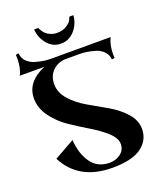

<svg xmlns="http://www.w3.org/2000/svg" viewBox="-164 -823 943 1124"><g transform="rotate(-20 307.5 -261.0)"><path d="M14 -494Q35 -536 35 -594L34 -617L52 -620Q54 -589 74.5 -568.5Q95 -548 125 -539.5Q155 -531 176.5 -528Q198 -525 219 -525H591Q570 -483 570 -425L571 -402L553 -399Q551 -430 530.5 -450.5Q510 -471 480 -479.5Q450 -488 428.5 -491Q407 -494 386 -494H296Q250 -492 218 -460.5Q186 -429 186 -378Q186 -325 226.5 -280Q267 -235 325 -202Q383 -169 441 -135.5Q499 -102 539.5 -56.5Q580 -11 580 43Q580 112 522 155Q464 198 341 198Q132 198 49 36L175 -35Q181 52 220 107.5Q259 163 333 165Q375 165 404 142.5Q433 120 433 83Q433 47 393 10Q353 -27 296 -61Q239 -95 182.5 -133Q126 -171 86 -225Q46 -279 46 -340Q46 -443 167 -494ZM405 -720H430Q426 -667 391.5 -627.5Q357 -588 306 -588Q256 -588 222.5 -627.5Q189 -667 185 -720H211Q212 -717 214 -713Q216 -709 223.5 -697.5Q231 -686 241 -677.5Q251 -669 268.5 -662Q286 -655 306 -655Q342 -655 367 -671.5Q392 -688 398 -704Z"/></g></svg>

Font: Uncial Antiqua
Style: Regular
Weight: 400
Designer: Astigmatic (AOETI)
Foundry: Astigmatic (AOETI)
Version: Version 1.000